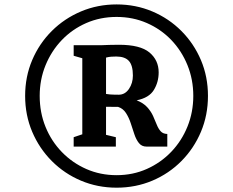

<svg xmlns="http://www.w3.org/2000/svg" viewBox="-20 -934 1080 890"><path d="M96.5 -489.5Q96.5 -578.5 129.2 -655.5Q162 -732.5 220.2 -790.5Q278.5 -848.5 355.5 -881Q432.5 -913.5 520.5 -913.5Q609 -913.5 686 -881Q763 -848.5 821 -790.2Q879 -732 911.5 -655.2Q944 -578.5 944 -489.5Q944 -400.5 911.5 -323.2Q879 -246 821 -187.5Q763 -129 686 -96.5Q609 -64 520.5 -64Q432.5 -64 355.5 -96.5Q278.5 -129 220.2 -187.5Q162 -246 129.2 -323.2Q96.5 -400.5 96.5 -489.5ZM164 -489.5Q164 -412.5 191 -346Q218 -279.5 266.8 -229.2Q315.5 -179 380.2 -150.5Q445 -122 520.5 -122Q596 -122 660.5 -150.8Q725 -179.5 773.5 -230Q822 -280.5 849 -347.2Q876 -414 876 -489.5Q876 -565.5 849 -632Q822 -698.5 773.8 -748.8Q725.5 -799 660.8 -827.2Q596 -855.5 520.5 -855.5Q444.5 -855.5 379.5 -827Q314.5 -798.5 266.2 -748Q218 -697.5 191 -631.2Q164 -565 164 -489.5ZM361.5 -311.5V-664L321.5 -675.5V-724.5H414Q435 -724 451.2 -724.5Q467.5 -725 485.8 -725.8Q504 -726.5 531.5 -726.5Q630 -726.5 672.8 -690.8Q715.5 -655 715.5 -598.5Q715.5 -553.5 693.2 -517Q671 -480.5 613.5 -469Q645 -456.5 662.5 -437Q680 -417.5 689.5 -396.5Q699 -375.5 706.5 -356.5Q714 -337.5 724.8 -325.5Q735.5 -313.5 755.5 -313V-254.5H659Q637 -254.5 624 -270.8Q611 -287 602.8 -311.8Q594.5 -336.5 586 -362.8Q577.5 -389 564 -410Q550.5 -431 527.5 -438.5L471.5 -439V-309L517 -298V-254.5H321.5V-298ZM471.5 -498.5Q479.5 -497 489.8 -496.2Q500 -495.5 510.8 -495.2Q521.5 -495 530.5 -495Q559.5 -495 577.8 -521.8Q596 -548.5 596 -584Q596 -631 577.5 -651.5Q559 -672 519 -672Q508 -672 496 -671.2Q484 -670.5 471.5 -667Z"/></svg>

Font: Merriweather 36pt Black
Style: Regular
Weight: 900
Version: Version 2.100